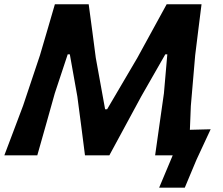

<svg xmlns="http://www.w3.org/2000/svg" viewBox="-28 -733 1052 906"><path d="M-7.5 0Q14 -57 35.2 -113Q56.5 -169 81 -234.5L160.5 -472Q179.5 -536 196.5 -594.5Q213.5 -653 231 -713H390.5Q399.5 -646 407.8 -583.8Q416 -521.5 424 -460L468 -217.5H477.5L620 -460Q654 -522.5 687.8 -583.8Q721.5 -645 758.5 -713H923Q915.5 -653 908.2 -595.2Q901 -537.5 893 -472L872.5 -233Q871.5 -202.5 870.2 -174.8Q869 -147 868 -120.5Q893 -121 917.8 -121.8Q942.5 -122.5 966 -123Q949.5 -87.5 932.5 -51Q915.5 -14.5 899.5 20Q886 52 872 85.5Q858 119 844 152.5H723L787 0H704Q715.5 -81 725.8 -154Q736 -227 745.5 -292.5L761.5 -476.5H752L639 -279Q600 -207 561 -134.8Q522 -62.5 488 0H373Q365.5 -61 355.8 -134.5Q346 -208 337 -277.5L301.5 -476.5H291.5L230.5 -292.5Q212.5 -228 191.5 -153.5Q170.5 -79 148 0Z"/></svg>

Font: Commissioner Loud SemiBold
Style: Italic
Weight: 600
Italic angle: -12°
Designer: Kostas Bartsokas
Foundry: Kostas Bartsokas
Version: Version 1.000; ttfautohint (v1.8.3)